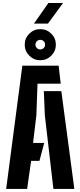

<svg xmlns="http://www.w3.org/2000/svg" viewBox="-20 -1226 522 1246"><path d="M20 0 125 -800H360.5L374 -683H223.5L216 -477L194.5 -298.5H267L236 -182H182L156 0ZM326.5 0 271 -477.5 264.5 -634.5H378L462.5 0ZM241 -835Q200 -835 170.2 -864.8Q140.5 -894.5 140.5 -936Q140.5 -978 170.2 -1007.5Q200 -1037 241 -1037Q283 -1037 312.8 -1007.5Q342.5 -978 342.5 -936Q342.5 -894.5 312.8 -864.8Q283 -835 241 -835ZM241 -905Q254.5 -905 263.5 -914.2Q272.5 -923.5 272.5 -936Q272.5 -949.5 263.5 -958.5Q254.5 -967.5 241 -967.5Q228.5 -967.5 219.2 -958.5Q210 -949.5 210 -936Q210 -923.5 219.2 -914.2Q228.5 -905 241 -905ZM200.5 -1073 294 -1206.5H389L291.5 -1073Z"/></svg>

Font: Big Shoulders Stencil Text Thin ExtraBold
Style: Regular
Weight: 800
Version: Version 2.001